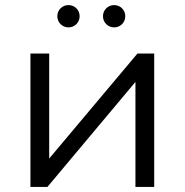

<svg xmlns="http://www.w3.org/2000/svg" viewBox="-20 -737 728 757"><path d="M167 0 514 -414V0H588V-526H522L174 -112V-526H100V0ZM430 -629C454 -629 474 -648 474 -673C474 -698 454 -717 430 -717C406 -717 386 -698 386 -673C386 -648 406 -629 430 -629ZM250 -629C274 -629 294 -648 294 -673C294 -698 274 -717 250 -717C226 -717 206 -698 206 -673C206 -648 226 -629 250 -629Z"/></svg>

Font: Montserrat-Alt1
Style: Regular
Weight: 400
Designer: Differentunic
Foundry: Differentunic
Version: Version 7.222